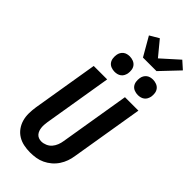

<svg xmlns="http://www.w3.org/2000/svg" viewBox="-368 -1269 1343 1343"><g transform="rotate(45 303.5 -598.0)"><path d="M257 8Q224 8 193 1.5Q162 -5 136 -21Q110 -37 92 -62Q74 -87 65.5 -117Q57 -147 57.5 -179.5Q58 -212 63 -245L144 -735H277L193 -227Q191 -213 190 -199Q189 -185 190.5 -171Q192 -157 196.5 -144.5Q201 -132 209.5 -122Q218 -112 231 -107Q244 -102 258 -102Q278 -102 299 -111Q320 -120 334 -136.5Q348 -153 356 -173.5Q364 -194 367 -215L453 -735H586L497 -197Q493 -169 483.5 -142Q474 -115 457.5 -90Q441 -65 418 -45.5Q395 -26 368.5 -13.5Q342 -1 313.5 3.5Q285 8 257 8ZM506 -809Q488 -809 471 -815.5Q454 -822 444 -835.5Q434 -849 431.5 -867Q429 -885 432 -903Q434 -916 440.5 -927.5Q447 -939 457.5 -947Q468 -955 480.5 -958Q493 -961 505 -961Q523 -961 540 -954.5Q557 -948 567.5 -934.5Q578 -921 580.5 -903Q583 -885 580 -867Q577 -854 571 -842.5Q565 -831 554 -823Q543 -815 530.5 -812Q518 -809 506 -809ZM276 -809Q258 -809 241 -815.5Q224 -822 214 -835.5Q204 -849 201.5 -867Q199 -885 202 -903Q204 -916 210.5 -927.5Q217 -939 227.5 -947Q238 -955 250.5 -958Q263 -961 275 -961Q293 -961 310 -954.5Q327 -948 337.5 -934.5Q348 -921 350.5 -903Q353 -885 350 -867Q347 -854 341 -842.5Q335 -831 324 -823Q313 -815 300.5 -812Q288 -809 276 -809ZM346 -1020 266 -1159 334 -1199 424 -1090 551 -1204 607 -1154 480 -1020Z"/></g></svg>

Font: Iosevka Extrabold Extended
Style: Italic
Weight: 800
Width: 7
Italic angle: -9°
Monospace: yes
Designer: Belleve Invis
Foundry: Belleve Invis
Version: Version 32.5.0; ttfautohint (v1.8.4)